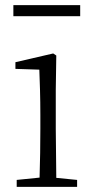

<svg xmlns="http://www.w3.org/2000/svg" viewBox="-20 -727 365 747"><path d="M32 -664H292V-707H32ZM133 0H280V-27L199 -35L197 -226V-377L199 -511L187 -519L40 -485V-459L133 -456C135 -405 137 -349 137 -281V-226C137 -172 136 -91 134 -36L45 -27V0Z"/></svg>

Font: Noto Serif CJK SC ExtraLight
Style: Regular
Weight: 200
Designer: Ryoko NISHIZUKA 西塚涼子 (kana & ideographs); Frank Grießhammer (Latin, Greek & Cyrillic); Wenlong ZHANG 张文龙 (bopomofo); San
Foundry: Adobe
Version: Version 2.001;hotconv 1.1.0;makeotfexe 2.6.0